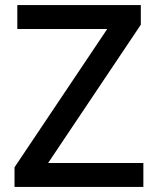

<svg xmlns="http://www.w3.org/2000/svg" viewBox="-20 -734 619 754"><path d="M543 0H37V-77L401 -620H48V-714H533V-637L169 -94H543Z"/></svg>

Font: Noto Sans Khmer UI Medium
Style: Regular
Weight: 500
Designer: Danh Hong and the Monotype Design Team
Foundry: Monotype Imaging Inc.
Version: Version 2.002; ttfautohint (v1.8.4.7-5d5b)